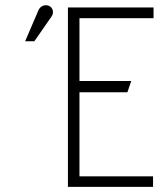

<svg xmlns="http://www.w3.org/2000/svg" viewBox="-20 -729 654 749"><path d="M78 -568H114L182 -666C191 -679 187 -701 169 -707C153 -712 137 -705 130 -689ZM245 -700V0H577V-41H290V-369H477L492 -413H290V-658H579V-700Z"/></svg>

Font: Advent Pro
Style: Light
Weight: 300
Designer: Andreas Kalpakidis
Foundry: Andreas Kalpakidis
Version: Version 2.002 2007